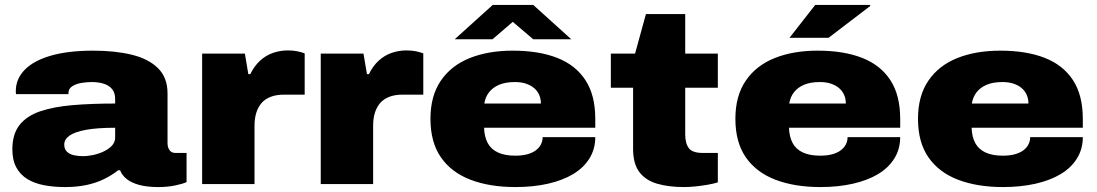

<svg xmlns="http://www.w3.org/2000/svg" viewBox="-20 -745 4438 777"><path d="M243 12Q197 12 158 4.5Q119 -3 90.5 -20.5Q62 -38 46 -67.5Q30 -97 30 -141Q30 -202 59 -239Q88 -276 142.5 -294.5Q197 -313 273.5 -319.5Q350 -326 446 -326V-344Q446 -369 434 -384Q422 -399 400.5 -406Q379 -413 351 -413Q332 -413 310 -409.5Q288 -406 272.5 -396Q257 -386 257 -368V-364H45Q44 -368 44 -370.5Q44 -373 44 -377Q44 -425 79.5 -462Q115 -499 185 -519.5Q255 -540 357 -540Q446 -540 513.5 -523.5Q581 -507 619.5 -469Q658 -431 658 -367V-165Q658 -149 666 -137.5Q674 -126 690 -126H735V-8Q720 -1 689 5.5Q658 12 621 12Q574 12 542 3Q510 -6 491.5 -21.5Q473 -37 466 -56H458Q433 -36 401.5 -20.5Q370 -5 331 3.5Q292 12 243 12ZM317 -113Q334 -113 356 -117.5Q378 -122 398.5 -131.5Q419 -141 432.5 -155Q446 -169 446 -189V-228Q373 -228 327.5 -219.5Q282 -211 261 -196Q240 -181 240 -160Q240 -141 251.5 -130.5Q263 -120 280.5 -116.5Q298 -113 317 -113Z M798 0V-528H971L985 -445H993Q1009 -478 1032.5 -499.5Q1056 -521 1085 -531Q1114 -541 1145 -541Q1166 -541 1183 -537.5Q1200 -534 1213 -529V-362H1129Q1098 -362 1075 -353Q1052 -344 1038 -327.5Q1024 -311 1017 -288Q1010 -265 1010 -237V0Z M1278 0V-528H1451L1465 -445H1473Q1489 -478 1512.5 -499.5Q1536 -521 1565 -531Q1594 -541 1625 -541Q1646 -541 1663 -537.5Q1680 -534 1693 -529V-362H1609Q1578 -362 1555 -353Q1532 -344 1518 -327.5Q1504 -311 1497 -288Q1490 -265 1490 -237V0Z M2066 12Q1962 12 1884.5 -17.5Q1807 -47 1764.5 -108Q1722 -169 1722 -264Q1722 -357 1764 -418.5Q1806 -480 1881 -510Q1956 -540 2055 -540Q2160 -540 2234.5 -511Q2309 -482 2349 -421Q2389 -360 2389 -264V-228H1939Q1940 -192 1953.5 -166.5Q1967 -141 1995 -128Q2023 -115 2065 -115Q2094 -115 2115 -121Q2136 -127 2149.5 -137.5Q2163 -148 2169.5 -161.5Q2176 -175 2176 -190H2389Q2389 -142 2365.5 -104Q2342 -66 2299.5 -40.5Q2257 -15 2197.5 -1.5Q2138 12 2066 12ZM1940 -326H2169Q2169 -345 2162 -361Q2155 -377 2141.5 -388.5Q2128 -400 2108.5 -406.5Q2089 -413 2064 -413Q2026 -413 2000 -402Q1974 -391 1959 -371.5Q1944 -352 1940 -326ZM1820 -586 1974 -725H2138L2292 -586H2138L2023 -684H2087L1973 -586Z M2749 12Q2686 12 2639.5 -1.5Q2593 -15 2567.5 -48.5Q2542 -82 2542 -143V-390H2452V-528H2550L2594 -688H2753V-528H2885V-390H2753V-201Q2753 -165 2767.5 -145.5Q2782 -126 2825 -126H2885V-7Q2870 -2 2844.5 2.5Q2819 7 2793.5 9.5Q2768 12 2749 12Z M3300 12Q3196 12 3118.5 -17.5Q3041 -47 2998.5 -108Q2956 -169 2956 -264Q2956 -357 2998 -418.5Q3040 -480 3115 -510Q3190 -540 3289 -540Q3394 -540 3468.5 -511Q3543 -482 3583 -421Q3623 -360 3623 -264V-228H3173Q3174 -192 3187.5 -166.5Q3201 -141 3229 -128Q3257 -115 3299 -115Q3328 -115 3349 -121Q3370 -127 3383.5 -137.5Q3397 -148 3403.5 -161.5Q3410 -175 3410 -190H3623Q3623 -142 3599.5 -104Q3576 -66 3533.5 -40.5Q3491 -15 3431.5 -1.5Q3372 12 3300 12ZM3174 -326H3403Q3403 -345 3396 -361Q3389 -377 3375.5 -388.5Q3362 -400 3342.5 -406.5Q3323 -413 3298 -413Q3260 -413 3234 -402Q3208 -391 3193 -371.5Q3178 -352 3174 -326ZM3175 -592 3279 -725H3501L3502 -721L3333 -592Z M4039 12Q3935 12 3857.5 -17.5Q3780 -47 3737.5 -108Q3695 -169 3695 -264Q3695 -357 3737 -418.5Q3779 -480 3854 -510Q3929 -540 4028 -540Q4133 -540 4207.5 -511Q4282 -482 4322 -421Q4362 -360 4362 -264V-228H3912Q3913 -192 3926.5 -166.5Q3940 -141 3968 -128Q3996 -115 4038 -115Q4067 -115 4088 -121Q4109 -127 4122.5 -137.5Q4136 -148 4142.5 -161.5Q4149 -175 4149 -190H4362Q4362 -142 4338.5 -104Q4315 -66 4272.5 -40.5Q4230 -15 4170.5 -1.5Q4111 12 4039 12ZM3913 -326H4142Q4142 -345 4135 -361Q4128 -377 4114.5 -388.5Q4101 -400 4081.5 -406.5Q4062 -413 4037 -413Q3999 -413 3973 -402Q3947 -391 3932 -371.5Q3917 -352 3913 -326Z"/></svg>

Font: Archivo SemiBold SemiExpanded Black
Style: Regular
Weight: 900
Width: 6
Version: Version 2.001